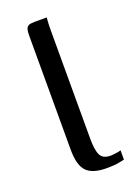

<svg xmlns="http://www.w3.org/2000/svg" viewBox="-106 -552 426 602"><g transform="rotate(-20 106.5 -250.5)"><path d="M143.6 3.5Q97.9 3.5 77.8 -16.9Q57.7 -37.4 57.7 -89.7V-471.6Q57.7 -483.8 59.9 -491.3Q62.1 -498.7 68.4 -501.9Q74.8 -505 87.2 -505H129Q128.7 -503.7 127.9 -492Q127 -480.2 127 -462.4V-100.6Q127 -62.9 135.4 -46.1Q143.7 -29.2 169.5 -29.2Q176 -29.2 188.2 -31Q200.5 -32.7 203.9 -34.5V-3.3Q198.2 -2.3 184.8 0.6Q171.5 3.5 143.6 3.5Z"/></g></svg>

Font: Genos Thin
Style: Regular
Weight: 100
Designer: Robert E. Leuschke
Foundry: Robert E. Leuschke
Version: Version 1.010